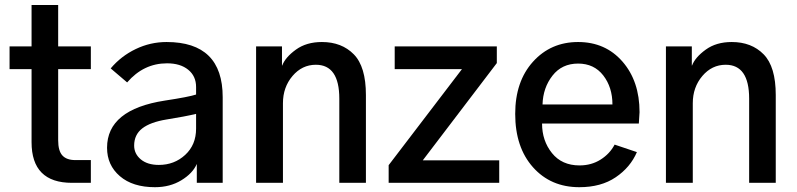

<svg xmlns="http://www.w3.org/2000/svg" viewBox="-20 -738 3216 775"><path d="M18.6 -459V-550.8H107.4V-717.8H214.8V-550.8H346.7V-459H214.8V-171.9Q214.8 -128.9 231.9 -110.4Q249 -91.8 284.2 -91.8H346.7V0H270.5Q107.4 0 107.4 -164.1V-459Z M521.5 -150.4Q521.5 -117.2 548.3 -94.7Q575.2 -72.3 621.1 -72.3Q683.6 -72.3 727.5 -112.8Q771.5 -153.3 771.5 -218.8V-278.3Q726.6 -267.6 653.3 -255.9Q586.9 -245.1 554.2 -219.7Q521.5 -194.3 521.5 -150.4ZM412.1 -141.6Q412.1 -295.9 645.5 -332Q742.2 -346.7 771.5 -356.4V-386.7Q771.5 -430.7 739.7 -456.5Q708 -482.4 654.3 -482.4Q559.6 -482.4 493.2 -405.3L426.8 -461.9Q468.8 -511.7 527.8 -540Q586.9 -568.4 652.3 -568.4Q878.9 -568.4 878.9 -345.7V0H774.4V-76.2Q757.8 -38.1 711.9 -10.3Q666 17.6 605.5 17.6Q515.6 17.6 463.9 -26.9Q412.1 -71.3 412.1 -141.6Z M1013.7 0V-550.8H1118.2V-473.6H1119.1Q1131.8 -506.8 1174.3 -537.6Q1216.8 -568.4 1279.3 -568.4Q1359.4 -568.4 1408.2 -518.6Q1457 -468.8 1457 -354.5V0H1349.6V-339.8Q1349.6 -476.6 1254.9 -476.6Q1199.2 -476.6 1160.6 -431.2Q1122.1 -385.7 1122.1 -321.3V0Z M1548.8 0V-71.3L1844.7 -459H1573.2V-550.8H1985.4V-483.4L1686.5 -90.8H1995.1V0Z M2059.6 -278.3Q2059.6 -409.2 2131.3 -488.8Q2203.1 -568.4 2313.5 -568.4Q2423.8 -568.4 2492.7 -489.3Q2561.5 -410.2 2561.5 -285.2Q2561.5 -283.2 2558.6 -239.3H2168Q2168 -169.9 2208 -120.1Q2248 -70.3 2319.3 -70.3Q2367.2 -70.3 2404.3 -93.8Q2441.4 -117.2 2460.9 -154.3L2550.8 -124Q2524.4 -62.5 2465.3 -22.5Q2406.2 17.6 2318.4 17.6Q2203.1 17.6 2131.3 -63Q2059.6 -143.6 2059.6 -278.3ZM2169.9 -316.4H2452.1Q2452.1 -385.7 2415 -433.6Q2377.9 -481.4 2313.5 -481.4Q2248 -481.4 2210 -432.6Q2171.9 -383.8 2169.9 -316.4Z M2668 0V-550.8H2772.5V-473.6H2773.4Q2786.1 -506.8 2828.6 -537.6Q2871.1 -568.4 2933.6 -568.4Q3013.7 -568.4 3062.5 -518.6Q3111.3 -468.8 3111.3 -354.5V0H3003.9V-339.8Q3003.9 -476.6 2909.2 -476.6Q2853.5 -476.6 2814.9 -431.2Q2776.4 -385.7 2776.4 -321.3V0Z"/></svg>

Font: Gothic A1 SemiBold
Style: Regular
Weight: 600
Version: Version 2.50